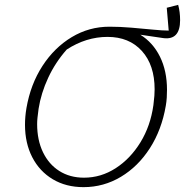

<svg xmlns="http://www.w3.org/2000/svg" viewBox="-20 -763 775 791"><path d="M324 8Q252 8 197.5 -24.5Q143 -57 113 -115Q83 -173 83 -249Q83 -283 89 -318Q106 -416 155 -491.5Q204 -567 275.5 -610Q347 -653 431 -653Q474 -653 521.5 -649Q569 -645 609.5 -641Q650 -637 675 -637L667 -731L714 -743Q722 -714 722 -680Q722 -597 653 -606L558 -620Q610 -588 639 -529.5Q668 -471 668 -393Q668 -377 667 -360.5Q666 -344 663 -327Q646 -228 597.5 -152.5Q549 -77 478 -34.5Q407 8 324 8ZM326 -31Q396 -31 456.5 -70Q517 -109 558.5 -176.5Q600 -244 612 -330Q615 -353 616 -368.5Q617 -384 617 -395Q617 -495 564.5 -553Q512 -611 423 -611Q335 -611 255 -559Q208 -506 178.5 -442.5Q149 -379 139 -315Q136 -293 134.5 -278.5Q133 -264 133 -252Q133 -186 157 -136Q181 -86 224.5 -58.5Q268 -31 326 -31Z"/></svg>

Font: Piazzolla SC ExtraLight
Style: Italic
Weight: 200
Italic angle: -11.3°
Designer: Juan Pablo del Peral
Foundry: Huerta Tipografica
Version: Version 1.330